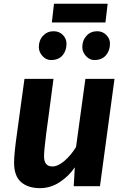

<svg xmlns="http://www.w3.org/2000/svg" viewBox="-20 -966 651 996"><path d="M187.5 10Q125.5 10 89.2 -21.5Q53 -53 53 -122.5Q53 -168 68.5 -276.5Q77.5 -342.5 87.5 -415.8Q97.5 -489 107 -557H257.5Q253 -522 246.2 -471.2Q239.5 -420.5 232.5 -367.8Q225.5 -315 220 -275Q208.5 -185.5 208.5 -155Q208.5 -102.5 251.5 -102.5Q280.5 -102.5 314.5 -131.5Q348.5 -160.5 374.5 -203.5L423 -557H574L498.5 0H362.5L368 -98Q336.5 -51.5 289.2 -20.8Q242 10 187.5 10ZM244 -654.5Q219 -654.5 200.2 -675.5Q181.5 -696.5 181.5 -721.5Q181.5 -757.5 203.5 -780.8Q225.5 -804 258 -804Q287 -804 306 -784.8Q325 -765.5 325 -739.5Q325 -702.5 304.2 -678.5Q283.5 -654.5 244 -654.5ZM469 -654.5Q445 -654.5 426 -675.2Q407 -696 407 -721.5Q407 -757 428.8 -780.5Q450.5 -804 484 -804Q512 -804 531.2 -784.8Q550.5 -765.5 550.5 -739.5Q550.5 -703 529.2 -678.8Q508 -654.5 469 -654.5ZM249 -849.5 260 -946.5H538.5L527 -849.5Z"/></svg>

Font: Merriweather Sans Italic
Style: Bold
Weight: 700
Italic angle: -7.5°
Designer: Eben Sorkin
Foundry: Eben Sorkin
Version: Version 1.008; ttfautohint (v1.7.19-72a1) -l 8 -r 50 -G 200 